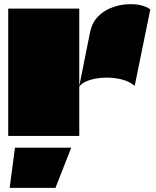

<svg xmlns="http://www.w3.org/2000/svg" viewBox="-20 -662 761 935"><path d="M366 -620Q366 -560 366 -499.5Q366 -439 366 -378.5Q366 -318 366 -257Q366 -193 366 -129Q366 -65 366 0H20Q20 -99 20 -198Q20 -297 20 -396Q20 -452 20 -508Q20 -564 20 -620ZM365 -238 419 -507Q428 -550 454.5 -578.5Q481 -607 517 -622Q553 -637 591 -640.5Q629 -644 661 -637.5Q693 -631 712 -616L636 -244Q607 -268 565.5 -277Q524 -286 482 -283.5Q440 -281 408 -269Q376 -257 365 -238ZM27 253 53 57H327L250 253Z"/></svg>

Font: Climate Crisis
Style: Regular
Weight: 400
Version: Version 1.003